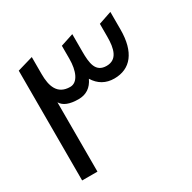

<svg xmlns="http://www.w3.org/2000/svg" viewBox="-146 -798 947 945"><g transform="rotate(-30 327.5 -325.0)"><path d="M60 0H147V-394C162 -368 195 -355 245 -355C289 -355 320 -376 339 -417C364 -376 401 -355 449 -355C541 -355 595 -421 595 -549V-649L521 -624V-551C521 -483 507 -428 447 -428C384 -428 378 -483 378 -550V-648L305 -624V-550C305 -482 283 -428 240 -428C167 -428 149 -485 149 -553V-650L60 -624Z"/></g></svg>

Font: All Genders v4 Light
Style: Regular
Weight: 300
Designer: Rassam Alawdi
Foundry: Rassam Art
Version: Version 3.100;FEAKit 1.0